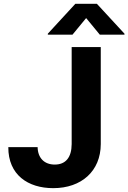

<svg xmlns="http://www.w3.org/2000/svg" viewBox="-20 -973 670 1003"><path d="M354.4 -727.3V-220.2C354 -150.2 322.8 -113.3 266 -113.3C212.4 -113.3 177.6 -146.7 176.5 -204.5H23.4C22.7 -59.3 126.4 9.9 258.2 9.9C405.5 9.9 506 -79.2 506.4 -220.2V-727.3ZM358.7 -791.9 430 -878.6 501.4 -791.9H630.3V-796.9L486.2 -953.1H373.6L229.8 -796.9V-791.9Z"/></svg>

Font: Karasuma Gothic
Style: Bold
Weight: 700
Designer: Rasmus Andersson / Ryoko Nishizuka
Foundry: Genbu
Version: Version 1.00